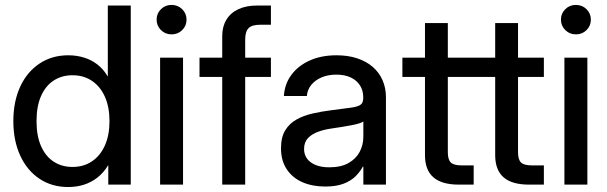

<svg xmlns="http://www.w3.org/2000/svg" viewBox="-20 -750 2466 780"><path d="M257.3 9.8Q190.4 9.8 140.1 -23.9Q89.8 -57.6 62 -118.2Q34.2 -178.7 34.2 -257.8Q34.2 -337.4 62 -397.7Q89.8 -458 140.4 -491.7Q190.9 -525.4 257.3 -525.4Q291 -525.4 321.3 -516.1Q351.6 -506.8 376 -487.8Q400.4 -468.8 417 -440.4H418V-727.5H511.2V0H419.9V-78.1H418.9Q400.9 -48.3 376 -28.8Q351.1 -9.3 321.3 0.2Q291.5 9.8 257.3 9.8ZM274.4 -71.8Q320.3 -71.8 354.2 -95Q388.2 -118.2 406.5 -159.9Q424.8 -201.7 424.8 -257.8Q424.8 -314.5 406.5 -356.2Q388.2 -397.9 354.2 -421.1Q320.3 -444.3 274.4 -444.3Q231.4 -444.3 198.5 -423.1Q165.5 -401.9 147 -360.4Q128.4 -318.8 128.4 -257.8Q128.4 -197.3 147 -155.8Q165.5 -114.3 198.5 -93Q231.4 -71.8 274.4 -71.8Z M630.4 0V-515.6H723.6V0ZM677.2 -610.4Q651.4 -610.4 633.8 -627.9Q616.2 -645.5 616.2 -670.4Q616.2 -695.3 633.8 -712.6Q651.4 -730 676.8 -730Q702.6 -730 720.2 -712.6Q737.8 -695.3 737.8 -669.9Q737.8 -645 720.2 -627.7Q702.6 -610.4 677.2 -610.4Z M1080.6 -515.6V-437.5H790.5V-515.6ZM882.8 0V-603.5Q882.8 -642.1 899.7 -669.9Q916.5 -697.8 948.2 -712.6Q980 -727.5 1023.9 -727.5Q1042.5 -727.5 1058.8 -727.5Q1075.2 -727.5 1080.6 -727.5V-649.4Q1075.7 -649.4 1060.3 -649.4Q1044.9 -649.4 1035.6 -649.4Q1003.4 -649.4 989.7 -635.5Q976.1 -621.6 976.1 -588.9V0Z M1301.3 7.8Q1249.5 7.8 1209.2 -9.5Q1168.9 -26.9 1145.3 -61.8Q1121.6 -96.7 1121.6 -147.9Q1121.6 -192.4 1138.7 -220.5Q1155.8 -248.5 1184.8 -264.6Q1213.9 -280.8 1250.7 -289.1Q1287.6 -297.4 1326.2 -302.2Q1375 -308.6 1403.3 -312.3Q1431.6 -315.9 1443.6 -323.7Q1455.6 -331.5 1455.6 -350.6V-355.5Q1455.6 -382.3 1442.6 -402.8Q1429.7 -423.3 1405.3 -435.1Q1380.9 -446.8 1346.2 -446.8Q1312 -446.8 1285.6 -435.3Q1259.3 -423.8 1243.9 -404.3Q1228.5 -384.8 1226.6 -359.9H1133.3Q1136.2 -408.2 1163.3 -445.3Q1190.4 -482.4 1237.5 -503.9Q1284.7 -525.4 1347.2 -525.4Q1393.6 -525.4 1430.7 -513.2Q1467.8 -501 1493.9 -478.5Q1520 -456.1 1533.9 -424.6Q1547.9 -393.1 1547.9 -354.5V0H1456.1V-73.2H1454.1Q1443.8 -53.7 1425.5 -34.9Q1407.2 -16.1 1377 -4.2Q1346.7 7.8 1301.3 7.8ZM1317.4 -70.3Q1365.7 -70.3 1396.2 -87.9Q1426.8 -105.5 1441.4 -133.5Q1456.1 -161.6 1456.1 -194.3V-256.3Q1450.7 -252.4 1438.2 -248.5Q1425.8 -244.6 1407.7 -241.2Q1389.6 -237.8 1368.9 -234.4Q1348.1 -231 1327.1 -228Q1298.3 -224.1 1272.7 -214.8Q1247.1 -205.6 1231.2 -189Q1215.3 -172.4 1215.3 -144.5Q1215.3 -121.6 1227.8 -105Q1240.2 -88.4 1263.2 -79.3Q1286.1 -70.3 1317.4 -70.3Z M1904.3 -515.6V-437.5H1614.7V-515.6ZM1706.5 -656.2H1799.3V-130.9Q1799.3 -101.6 1811.5 -89.8Q1823.7 -78.1 1855 -78.1Q1866.2 -78.1 1879.9 -78.1Q1893.6 -78.1 1904.3 -78.1V0Q1891.6 0 1875 0Q1858.4 0 1843.8 0Q1774.4 0 1740.5 -29.8Q1706.5 -59.6 1706.5 -119.6Z M2189.5 -515.6V-437.5H1899.9V-515.6ZM1991.7 -656.2H2084.5V-130.9Q2084.5 -101.6 2096.7 -89.8Q2108.9 -78.1 2140.1 -78.1Q2151.4 -78.1 2165 -78.1Q2178.7 -78.1 2189.5 -78.1V0Q2176.8 0 2160.2 0Q2143.6 0 2128.9 0Q2059.6 0 2025.6 -29.8Q1991.7 -59.6 1991.7 -119.6Z M2272.9 0V-515.6H2366.2V0ZM2319.8 -610.4Q2293.9 -610.4 2276.4 -627.9Q2258.8 -645.5 2258.8 -670.4Q2258.8 -695.3 2276.4 -712.6Q2293.9 -730 2319.3 -730Q2345.2 -730 2362.8 -712.6Q2380.4 -695.3 2380.4 -669.9Q2380.4 -645 2362.8 -627.7Q2345.2 -610.4 2319.8 -610.4Z"/></svg>

Font: Inter Cardless Display
Style: Regular
Weight: 400
Designer: Rasmus Andersson
Foundry: rsms
Version: Version 4.001;git-9221beed3